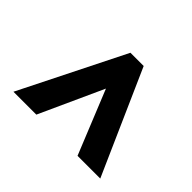

<svg xmlns="http://www.w3.org/2000/svg" viewBox="-137 -792 860 860"><g transform="rotate(-45 293.0 -362.0)"><path d="M45 -231 348 -354 45 -492V-637L539 -390V-306L45 -87Z"/></g></svg>

Font: Noto Sans Thaana Black
Style: Regular
Weight: 900
Designer: David Williams
Foundry: Google Inc.
Version: Version 3.001; ttfautohint (v1.8.4.7-5d5b)